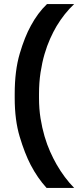

<svg xmlns="http://www.w3.org/2000/svg" viewBox="-20 -770 400 940"><path d="M52 -310Q52 -424 76.5 -507Q101 -590 131 -644Q165 -707 210 -750H343Q295 -705 257 -642Q241 -615 225.5 -580.5Q210 -546 198 -505Q186 -464 178.5 -415Q171 -366 171 -310V-290Q171 -237 178.5 -190.5Q186 -144 198 -103Q210 -62 225.5 -27.5Q241 7 257 35Q295 101 343 150H208Q164 102 130 37Q101 -19 76.5 -100.5Q52 -182 52 -290Z"/></svg>

Font: Golos UI Medium
Style: Regular
Weight: 500
Designer: A.Korolkova, Vitaly Kuzmin
Foundry: ParaType Ltd
Version: Version 2.000